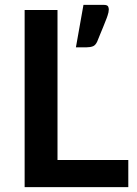

<svg xmlns="http://www.w3.org/2000/svg" viewBox="-20 -764 559 784"><path d="M214.8 -110.8H503.9V0H80.6V-723.1H214.8ZM320.8 -744.1H403.8Q417.5 -744.1 421.4 -737.8Q424.3 -731.4 424.3 -725.6Q424.3 -720.7 422.9 -713.4Q418.9 -698.2 416 -690.9Q414.1 -685.1 400.9 -652.8Q397.5 -645 389.4 -625Q381.3 -605 376.5 -593.3Q369.6 -579.1 359.9 -575.2Q348.6 -570.8 334 -570.8H290Z"/></svg>

Font: Lato-SemiBold
Style: Bold
Weight: 500
Designer: Lukasz Dziedzic with Adam Twardoch and Botio Nikoltchev
Foundry: tyPoland Lukasz Dziedzic
Version: ""